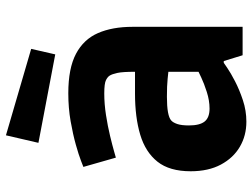

<svg xmlns="http://www.w3.org/2000/svg" viewBox="-124 -732 869 662"><g transform="rotate(-90 311.0 -401.5)"><path d="M222 13Q174 13 135.5 -9.5Q97 -32 74 -75Q51 -118 51 -179Q51 -252 84 -293.5Q117 -335 177 -353Q237 -371 319 -371H394Q394 -414 390 -432Q386 -450 381 -458Q377 -465 365.5 -471Q354 -477 319 -477Q283 -477 244.5 -471Q206 -465 173 -457Q140 -449 119 -443Q98 -437 98 -437L66 -549Q66 -549 86.5 -557Q107 -565 142.5 -575Q178 -585 223.5 -593Q269 -601 320 -601Q406 -601 456 -574.5Q506 -548 527.5 -498.5Q549 -449 549 -380V0H451L431 -65H425Q425 -65 407.5 -53Q390 -41 361 -26Q332 -11 296 1Q260 13 222 13ZM267 -114Q295 -114 324.5 -123.5Q354 -133 374 -142.5Q394 -152 394 -152V-256Q394 -256 370 -258.5Q346 -261 308 -261Q242 -261 226 -246Q219 -240 214 -225.5Q209 -211 209 -185Q209 -148 222.5 -131Q236 -114 267 -114ZM454 -646 149 -704 175 -816 473 -729Z"/></g></svg>

Font: Ruda SemiBold
Style: Bold
Weight: 900
Designer: Mariela Monsalve and Angelina Sanchez
Foundry: Mariela Monsalve and Angelina Sanchez
Version: Version 2.000